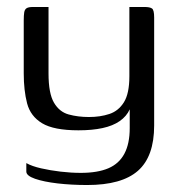

<svg xmlns="http://www.w3.org/2000/svg" viewBox="-20 -419 511 550"><path d="M229.7 111Q184.9 111 145 106.4Q105.1 101.7 80.3 93.1Q55.4 84.4 55.4 72.5V48.2Q71.4 57.2 97.7 63.2Q124 69.2 153.8 72.7Q183.6 76.2 211.6 76.2Q259.6 76.2 290.5 63Q321.3 49.8 336.4 21.1Q351.6 -7.5 351.6 -51.9V-105.8Q342.6 -85.8 322.9 -72.1Q303.1 -58.4 273.6 -52.1Q244.2 -45.7 204.8 -45.7Q134.2 -45.7 100.7 -65.9Q67.3 -86 57.6 -123Q48 -160 48 -209V-360.3Q48 -375.3 49.4 -383.7Q50.8 -392.1 56.4 -395.6Q62 -399 74.7 -399H119Q119 -373 119 -349.6Q119 -326.2 119 -303.8Q119 -281.4 119 -258Q119 -234.5 119 -208.5Q119 -151.5 134.6 -124.9Q150.2 -98.3 176.8 -91.1Q203.3 -83.8 234.9 -83.8Q267.3 -83.8 293.3 -92.5Q319.4 -101.1 335 -126.1Q350.6 -151.1 350.6 -200.6V-399H394Q409.1 -399 415.4 -394.7Q421.6 -390.4 421.6 -369V-59.6Q421.6 29.4 375.2 70.2Q328.9 111 229.7 111Z"/></svg>

Font: Genos Thin
Style: Regular
Weight: 100
Designer: Robert E. Leuschke
Foundry: Robert E. Leuschke
Version: Version 1.010